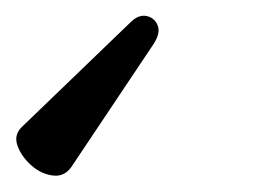

<svg xmlns="http://www.w3.org/2000/svg" viewBox="-68 -43 335 240"><path d="M23 163Q14 178 -1 176.5Q-16 175 -28.5 164Q-41 153 -46 139.5Q-51 126 -41 116L95 -15Q105 -25 115 -23Q125 -21 129 -11.5Q133 -2 124 12Z"/></svg>

Font: Junicode
Style: Bold Italic
Weight: 700
Italic angle: -11°
Designer: Peter S. Baker
Version: Version 2.100; ttfautohint (v1.8.4)